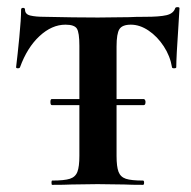

<svg xmlns="http://www.w3.org/2000/svg" viewBox="-20 -517 535 537"><path d="M121 -232Q121 -240 125 -240H382Q384 -240 385.5 -237.5Q387 -235 387 -232Q387 -223 382 -223H125Q121 -223 121 -232ZM36 -329Q35 -326 30 -326Q25 -326 25 -329Q29 -361 34 -412.5Q39 -464 39 -490Q39 -495 44.5 -495Q50 -495 50 -490Q50 -477 65 -473.5Q80 -470 103 -470Q189 -468 254 -468L341 -469Q358 -470 387 -470Q426 -470 445.5 -474.5Q465 -479 470 -494Q471 -497 476.5 -497Q482 -497 482 -494L479 -444Q473 -356 473 -329Q473 -326 467 -326Q461 -326 461 -329Q456 -360 438 -387.5Q420 -415 395.5 -431.5Q371 -448 346 -448Q322 -448 314 -435.5Q306 -423 306 -387V-81Q306 -51 311.5 -36.5Q317 -22 332 -17Q347 -12 380 -12Q383 -12 383 -6Q383 0 380 0Q347 0 328 -1L253 -2L180 -1Q161 0 126 0Q124 0 124 -6Q124 -12 126 -12Q160 -12 175.5 -17Q191 -22 196.5 -36.5Q202 -51 202 -81V-389Q202 -426 195 -437Q188 -448 163 -448Q125 -448 90.5 -416Q56 -384 36 -329Z"/></svg>

Font: Cormorant SC
Style: Bold
Weight: 700
Designer: Christian Thalmann (Catharsis Fonts)
Foundry: Catharsis Fonts
Version: Version 4.000